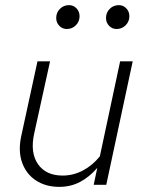

<svg xmlns="http://www.w3.org/2000/svg" viewBox="-20 -720 564 748"><path d="M211 8Q158 8 120 -17Q82 -42 66 -87Q50 -132 63 -191L126 -481H175L113 -199Q97 -125 128 -80.5Q159 -36 224 -36Q265 -36 302.5 -55.5Q340 -75 369 -111L448 -481H497L394 0H345L359 -66Q328 -30 291.5 -11Q255 8 211 8ZM240 -607Q223 -607 211 -619.5Q199 -632 199 -650Q199 -671 213.5 -685.5Q228 -700 249 -700Q266 -700 278 -687.5Q290 -675 290 -657Q290 -636 275.5 -621.5Q261 -607 240 -607ZM434 -607Q417 -607 405 -619.5Q393 -632 393 -650Q393 -671 407.5 -685.5Q422 -700 443 -700Q460 -700 472 -687.5Q484 -675 484 -657Q484 -636 469.5 -621.5Q455 -607 434 -607Z"/></svg>

Font: Red Hat Text VF
Style: Italic
Weight: 300
Italic angle: -12°
Designer: Pentagram, MCKL
Foundry: Pentagram, MCKL
Version: Version 1.023